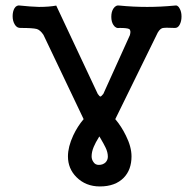

<svg xmlns="http://www.w3.org/2000/svg" viewBox="-20 -543 707 705"><path d="M346.7 141.6Q403.3 141.6 434.6 109.4Q462.9 80.1 462.9 31.2Q462.9 -3.9 442.4 -44.9Q425.8 -79.1 403.3 -105.5L554.7 -414.1Q563.5 -434.6 575.2 -439.5Q585 -442.4 621.1 -440.4Q632.8 -439.5 639.6 -452.1Q646.5 -464.8 646.5 -482.4Q646.5 -500 639.6 -511.7Q632.8 -525.4 621.1 -522.5Q569.3 -517.6 520.5 -517.6Q468.8 -517.6 419.9 -522.5Q405.3 -525.4 396.5 -511.7Q388.7 -500 388.7 -481.4Q388.7 -462.9 396.5 -451.2Q405.3 -437.5 419.9 -440.4Q446.3 -440.4 454.1 -436.5Q461.9 -431.6 457 -414.1L359.4 -198.2Q351.6 -188.5 348.6 -188.5Q345.7 -188.5 338.9 -198.2L186.5 -522.5Q160.2 -517.6 123 -517.6Q90.8 -518.6 54.7 -522.5Q41 -525.4 33.2 -512.7Q26.4 -501 26.4 -483.4Q26.4 -465.8 34.2 -453.1Q42 -439.5 56.6 -440.4Q100.6 -440.4 115.2 -436.5Q127.9 -432.6 139.6 -415L287.1 -105.5Q264.6 -79.1 249 -45.9Q229.5 -3.9 229.5 31.2Q229.5 76.2 260.7 107.4Q294.9 141.6 346.7 141.6ZM344.7 -42 346.7 -39.1Q362.3 -12.7 367.2 -2Q376 15.6 376 32.2Q376 43.9 368.2 52.7Q358.4 62.5 342.8 62.5Q329.1 62.5 322.3 50.8Q316.4 42 316.4 31.2Q316.4 14.6 324.2 -3.9Q330.1 -18.6 344.7 -42Z"/></svg>

Font: Gungsuh
Style: Regular
Weight: 400
Version: Version 2.21